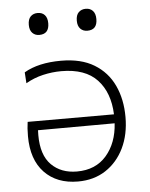

<svg xmlns="http://www.w3.org/2000/svg" viewBox="-52 -757 632 811"><g transform="rotate(-5 264.0 -352.0)"><path d="M246.5 9.5Q157 9.5 104.5 -45.2Q52 -100 52 -199.5Q52 -234.5 56 -260H422Q418.5 -352.5 368 -406.8Q317.5 -461 216 -461Q177.5 -461 138.5 -452Q99.5 -443 65 -423L62 -469.5Q122.5 -505 218.5 -505Q303.5 -505 359 -471.2Q414.5 -437.5 442 -378.8Q469.5 -320 469.5 -244.5Q469.5 -170.5 441.8 -113.2Q414 -56 364 -23.2Q314 9.5 246.5 9.5ZM96 -200Q96 -115.5 137.2 -74.2Q178.5 -33 245.5 -33Q325 -33 370.8 -86Q416.5 -139 421.5 -222L96.5 -221Q96 -212 96 -200ZM341 -621.5Q323 -621.5 311.5 -633.2Q300 -645 300 -667.5Q300 -691.5 311.8 -703Q323.5 -714.5 342 -714.5Q360.5 -714.5 371.8 -702.5Q383 -690.5 383 -667.5Q383 -621.5 341 -621.5ZM137 -621.5Q119.5 -621.5 108 -633.2Q96.5 -645 96.5 -667.5Q96.5 -691.5 108 -703Q119.5 -714.5 138 -714.5Q157 -714.5 168 -702.5Q179 -690.5 179 -667.5Q179 -621.5 137 -621.5Z"/></g></svg>

Font: Commissioner ExtraLight
Style: Regular
Weight: 200
Designer: Kostas Bartsokas
Foundry: Kostas Bartsokas
Version: Version 1.000; ttfautohint (v1.8.3)